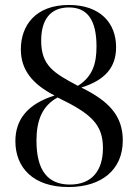

<svg xmlns="http://www.w3.org/2000/svg" viewBox="-20 -744 556 774"><path d="M256 10C389 10 475 -59 475 -178C475 -278 418 -337 308 -391C406 -422 448 -474 448 -554C448 -652 383 -724 258 -724C122 -724 64 -640 64 -545C64 -463 110 -405 200 -359C92 -325 42 -263 42 -175C42 -68 114 10 256 10ZM294 -398C196 -450 146 -480 146 -580C146 -666 184 -714 258 -714C334 -714 369 -661 369 -557C369 -492 356 -437 294 -398ZM262 0C174 0 127 -55 127 -177C127 -258 150 -317 212 -351C348 -286 395 -242 395 -147C395 -56 350 0 262 0Z"/></svg>

Font: Noto Serif Display SemiCondensed
Style: Regular
Weight: 400
Width: 4
Designer: Monotype Design Team
Foundry: Monotype Imaging Inc.
Version: Version 2.009